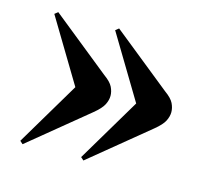

<svg xmlns="http://www.w3.org/2000/svg" viewBox="-68 -547 629 567"><g transform="rotate(15 246.0 -264.0)"><path d="M44 -62 35 -70 151 -265 35 -458 45 -466 224 -322Q245 -307 251.5 -293.5Q258 -280 258 -267Q258 -254 251 -240Q244 -226 222 -208ZM230 -62 221 -70 337 -265 221 -458 231 -466 410 -322Q431 -307 437.5 -293.5Q444 -280 444 -267Q444 -254 437 -240Q430 -226 408 -208Z"/></g></svg>

Font: Literata 72pt SemiBold
Style: Regular
Weight: 600
Designer: Latin by Veronika Burian and Jose Scaglione. Greek by Irene Vlachou. Cyrillic by Vera Evstafieva.
Foundry: TypeTogether
Version: Version 3.002